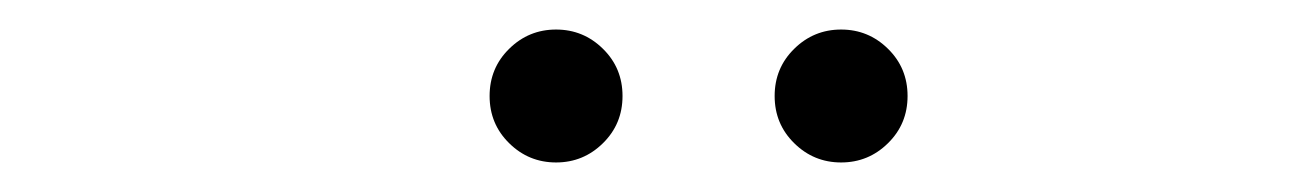

<svg xmlns="http://www.w3.org/2000/svg" viewBox="-20 -765 890 130"><path d="M388.2 -668Q375 -655 356.5 -655Q338 -655 324.8 -668Q311.5 -681 311.5 -700Q311.5 -719 324.8 -732Q338 -745 356.5 -745Q375 -745 388.2 -732Q401.5 -719 401.5 -700Q401.5 -681 388.2 -668ZM581.2 -668Q568 -655 549.5 -655Q531 -655 517.8 -668Q504.5 -681 504.5 -700Q504.5 -719 517.8 -732Q531 -745 549.5 -745Q568 -745 581.2 -732Q594.5 -719 594.5 -700Q594.5 -681 581.2 -668Z"/></svg>

Font: League Mono Wide Thin
Style: Regular
Weight: 100
Width: 8
Designer: Tyler Finck
Foundry: The League of Moveable Type / Tyler Finck
Version: Version 2.210